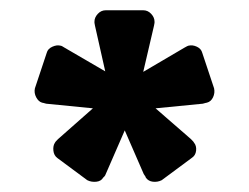

<svg xmlns="http://www.w3.org/2000/svg" viewBox="-20 -750 485 374"><path d="M150 -399 92 -442Q85 -447 84 -456.5Q83 -466 87 -472Q87 -473 93 -479L161 -539L70 -548Q66 -549 64.5 -549.5Q63 -550 62 -550Q55 -552 50.5 -560.5Q46 -569 48 -578L71 -647Q73 -655 82 -659Q91 -663 98 -661Q100 -661 106 -657L185 -611L165 -700Q164 -704 164 -705.5Q164 -707 164 -708Q164 -716 170.5 -723Q177 -730 186 -730H259Q268 -730 274.5 -723Q281 -716 281 -708Q281 -707 281 -705.5Q281 -704 280 -700L259 -610L339 -657Q346 -661 347 -661Q355 -663 363.5 -659Q372 -655 374 -647L397 -578Q399 -569 395 -560.5Q391 -552 383 -550Q382 -550 380.5 -549.5Q379 -549 375 -548L283 -539L352 -479Q358 -473 358 -472Q363 -466 362 -456.5Q361 -447 353 -442L295 -399Q287 -395 278 -396Q269 -397 264 -404Q264 -405 263 -406.5Q262 -408 260 -411L223 -496L186 -411Q185 -408 183.5 -406.5Q182 -405 181 -404Q177 -397 167.5 -396Q158 -395 150 -399Z"/></svg>

Font: Rubik Light Medium
Style: Regular
Weight: 500
Version: Version 2.104